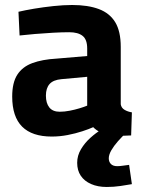

<svg xmlns="http://www.w3.org/2000/svg" viewBox="-20 -533 563 765"><path d="M186.3 11.1Q107.8 11.1 68.2 -28.4Q28.6 -68 28.6 -148.3Q28.6 -203.8 49 -235.4Q69.4 -267 108.9 -281.6Q148.3 -296.2 204.7 -299.4L327.4 -309.8V-339.8Q327.4 -375.6 309.1 -390.1Q290.8 -404.6 255.9 -404.6Q228.3 -404.6 191.7 -402.6Q155.1 -400.6 119.7 -397.6Q84.4 -394.6 58 -391.6L53.6 -486.1Q79.6 -492.2 116.2 -498.4Q152.9 -504.5 192.9 -508.8Q233 -513.1 267.4 -513.1Q330.5 -513.1 373.8 -496.9Q417 -480.7 439.1 -444.5Q461.1 -408.2 461.1 -346.3V-117.4Q463.5 -103 476.1 -95.5Q488.8 -88 505.5 -85.3L502.5 6.6Q487.4 7.3 471.5 7.9Q455.6 8.4 441.7 7.6Q427.7 6.8 417.4 5Q394.1 1.9 377.7 -7Q361.2 -15.9 351.4 -26.3Q334.7 -18.7 307.8 -9.9Q281 -1.1 249.6 5Q218.2 11.1 186.3 11.1ZM217.7 -87.8Q237.4 -87.8 258 -91.9Q278.6 -95.9 297.2 -101.6Q315.7 -107.2 327.4 -112.1V-227L224.8 -217.6Q192.3 -214.7 177.6 -198.3Q162.9 -181.8 162.9 -151.9Q162.9 -122.1 176.5 -104.9Q190.2 -87.8 217.7 -87.8ZM405.4 212Q369.4 212 342.8 200.2Q316.1 188.5 301.8 167.2Q287.5 145.9 287.5 115.7Q287.5 86.8 302.7 61.5Q317.8 36.1 340.3 16Q362.7 -4.2 384.4 -16.8L485.5 -6.1Q466.4 11 450.1 29.6Q433.7 48.2 423.5 65.9Q413.4 83.6 413.4 97.8Q413.4 111.6 421.8 120.3Q430.2 129.1 447.1 129.1Q456.9 129.1 471 127Q485.1 124.9 494.4 123.9L505.5 200.7Q487.7 204.1 460.3 208Q433 212 405.4 212Z"/></svg>

Font: Cairo
Style: Regular
Weight: 400
Designer: Mohamed Gaber, Accademia di Belle Arti di Urbino
Foundry: Kief Type Foundry, Accademia di Belle Arti di Urbino
Version: Version 3.120